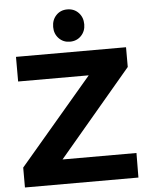

<svg xmlns="http://www.w3.org/2000/svg" viewBox="-61 -978 794 1027"><g transform="rotate(-5 336.0 -464.5)"><path d="M338.9 -929.2Q375.5 -929.2 399.2 -904.5Q422.9 -879.9 422.9 -841.8Q422.9 -805.2 399.2 -780.5Q375.5 -755.9 338.9 -755.9Q303.2 -755.9 279.5 -780.5Q255.9 -805.2 255.9 -841.8Q255.9 -879.9 279.3 -904.5Q302.7 -929.2 338.9 -929.2ZM43.9 -700.2H634.8V-594.2L244.1 -131.8H641.1L640.1 0H30.8V-106.9L422.9 -567.9H43.9Z"/></g></svg>

Font: Montserrat arm SemiBold
Style: Regular
Weight: 600
Designer: Julieta Ulanovsky
Foundry: Julieta Ulanovsky
Version: Version 6.000;PS 006.000;hotconv 1.0.88;makeotf.lib2.5.64775